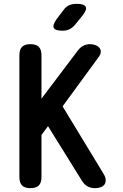

<svg xmlns="http://www.w3.org/2000/svg" viewBox="-20 -970 640 1000"><path d="M196 -48Q196 -18 182 -4Q168 10 138.5 10Q109 10 95 -4Q81 -18 81 -48V-682Q81 -712 95 -726Q109 -740 138.5 -740Q168 -740 182 -726Q196 -712 196 -682V-456L384 -705Q397 -723 413.5 -731.5Q430 -740 449 -740Q462 -740 475.5 -735.5Q489 -731 497 -722Q505 -713 505 -700Q505 -687 491 -669L306 -416L518 -67Q530 -48 530.5 -33.5Q531 -19 524.5 -9.5Q518 0 505 5Q492 10 475 10Q452 10 435.5 0.5Q419 -9 407 -28L230 -313L196 -267ZM306 -810Q267 -810 260 -825Q253 -840 276 -872L311 -918Q324 -936 340.5 -943Q357 -950 379 -950Q419 -950 426.5 -934.5Q434 -919 409 -888L370 -840Q357 -825 341.5 -817.5Q326 -810 306 -810Z"/></svg>

Font: Maple Mono SemiBold
Style: Regular
Weight: 600
Monospace: yes
Designer: subframe7536
Version: Version 7.000